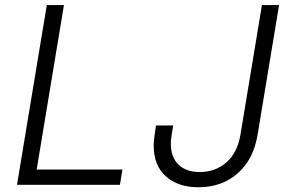

<svg xmlns="http://www.w3.org/2000/svg" viewBox="-20 -748 1163 777"><path d="M48.8 0 169.4 -727.5H238.8L128.4 -62H475.6L465.3 0ZM783.2 9.8Q700.7 9.8 651.4 -34.2Q602.1 -78.1 602.1 -158.2Q602.1 -165.5 602.5 -174.3Q603 -183.1 605.2 -198.5Q607.4 -213.9 611.3 -240.2H680.7Q676.8 -215.3 674.6 -201.2Q672.4 -187 671.9 -179.7Q671.4 -172.4 671.4 -166.5Q671.4 -111.8 702.4 -81.8Q733.4 -51.8 788.6 -51.8Q851.6 -51.8 896.2 -90.8Q940.9 -129.9 953.1 -203.1L1040 -727.5H1109.4L1022.5 -203.1Q1005.9 -102.5 941.7 -46.4Q877.4 9.8 783.2 9.8Z"/></svg>

Font: Inter 16pt Light
Style: Italic
Weight: 300
Italic angle: -9.3988°
Version: Version 4.001;git-66647c0bb